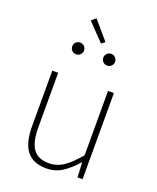

<svg xmlns="http://www.w3.org/2000/svg" viewBox="-164 -994 905 1104"><g transform="rotate(20 288.5 -442.0)"><path d="M255 13Q174 13 135 -36Q96 -85 96 -188V-527H132V-192Q132 -105 161.5 -62.5Q191 -20 258 -20Q307 -20 347.5 -47.5Q388 -75 437 -133V-527H473V0H442L438 -90H436Q396 -44 353 -15.5Q310 13 255 13ZM191 -662Q177 -662 166.5 -672.5Q156 -683 156 -697Q156 -713 166.5 -723.5Q177 -734 191 -734Q207 -734 217.5 -723.5Q228 -713 228 -697Q228 -683 217.5 -672.5Q207 -662 191 -662ZM306 -769 205 -874 232 -897 327 -786ZM382 -662Q367 -662 356.5 -672.5Q346 -683 346 -697Q346 -713 356.5 -723.5Q367 -734 382 -734Q397 -734 407.5 -723.5Q418 -713 418 -697Q418 -683 407.5 -672.5Q397 -662 382 -662Z"/></g></svg>

Font: Noto Sans HK Thin
Style: Regular
Weight: 100
Designer: Ryoko NISHIZUKA 西塚涼子 (kana, bopomofo & ideographs); Paul D. Hunt (Latin, Greek & Cyrillic); Sandoll Communications 산돌커뮤니
Foundry: Adobe
Version: Version 2.004-H2;hotconv 1.0.118;makeotfexe 2.5.65603